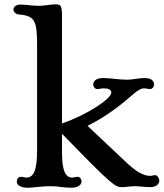

<svg xmlns="http://www.w3.org/2000/svg" viewBox="-20 -865 760 892"><path d="M58.1 -22.5C58.1 -11.2 65.9 7.3 109.9 7.3C131.3 7.3 171.9 0 213.9 0C253.4 0 274.9 7.3 311.5 7.3C349.1 7.3 358.9 -11.2 358.9 -22.5C358.9 -32.2 351.6 -43.5 341.3 -43.5C332 -43.5 322.3 -40 315.4 -40C283.7 -40 268.1 -72.8 268.1 -156.7V-243.7C506.3 2 516.1 4.4 546.9 4.4C566.4 4.4 585.9 0 606.4 0C621.6 0 657.7 4.4 677.7 4.4C711.4 4.4 720.2 -14.6 720.2 -26.4C720.2 -34.7 711.9 -51.3 701.7 -51.3C691.4 -51.3 685.5 -47.9 679.7 -47.9C657.2 -47.9 626 -55.7 573.7 -104L386.7 -280.3C466.3 -319.8 533.2 -370.1 589.4 -419.4C623 -449.2 637.7 -454.6 649.9 -454.6C658.7 -454.6 668.5 -451.2 677.2 -451.2C688.5 -451.2 695.8 -463.4 695.8 -471.2C695.8 -482.9 690.4 -502.4 652.3 -502.4C622.1 -502.4 597.2 -494.6 570.3 -494.6C532.7 -494.6 496.6 -502.4 458 -502.4C420.4 -502.4 413.1 -482.9 413.1 -471.2C413.1 -463.4 420.9 -451.2 431.2 -451.2C442.4 -451.2 451.2 -454.6 460 -454.6C482.4 -454.6 497.1 -449.2 497.1 -434.6C497.1 -405.8 384.3 -331.5 268.1 -291.5V-781.2C268.1 -839.4 264.2 -844.7 236.8 -844.7C210.9 -844.7 186.5 -837.9 162.1 -837.9C125 -837.9 102.5 -843.8 73.2 -843.8C52.2 -843.8 42.5 -830.1 42.5 -821.3C42.5 -807.1 56.2 -798.3 70.3 -797.4C140.6 -791.5 152.3 -768.6 152.3 -658.2V-167C152.3 -73.2 136.2 -40 102.5 -40C93.3 -40 85 -43.5 76.7 -43.5C64.9 -43.5 58.1 -32.7 58.1 -22.5Z"/></svg>

Font: Stoke
Style: Regular
Weight: 400
Designer: Nicole Fally
Foundry: Nicole Fally
Version: Version 1.002